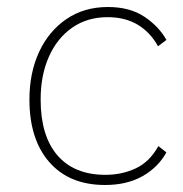

<svg xmlns="http://www.w3.org/2000/svg" viewBox="-20 -521 522 548"><path d="M280 7Q178 7 121 -58Q64 -123 64 -237Q64 -313 91.5 -372.5Q119 -432 169.5 -466.5Q220 -501 288 -501Q351 -501 392.5 -473Q434 -445 455 -407L431 -389Q409 -429 373 -450.5Q337 -472 287 -472Q229 -472 186 -442Q143 -412 119.5 -359Q96 -306 96 -237Q96 -133 144 -77.5Q192 -22 281 -22Q328 -22 367.5 -40.5Q407 -59 432 -104L455 -86Q431 -43 386.5 -18Q342 7 280 7Z"/></svg>

Font: Livvic Thin
Style: Regular
Weight: 250
Designer: Jacques Le Bailly, Baron von Fonthausen
Version: Version 1.001; ttfautohint (v1.8.2)